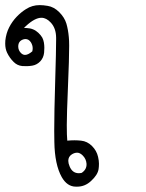

<svg xmlns="http://www.w3.org/2000/svg" viewBox="-43 -548 563 740"><path d="M254.4 171.4Q284.7 171.4 308.1 149.4Q333.5 126 336.9 104Q338.4 94.7 338.4 83Q338.4 71.3 335 56.6Q329.6 32.7 311.5 14.6Q293.5 -3.4 269.5 -5.9Q255.9 -7.3 243.7 -7.3Q231.4 -7.3 216.3 -5.9Q214.4 -24.4 214.4 -65.9Q214.4 -107.4 219 -214.8Q223.6 -322.3 223.6 -371.6Q223.6 -392.6 222.2 -405.3Q219.7 -433.6 212.9 -457Q205.6 -481 185.3 -501.2Q165 -521.5 140.6 -525.4Q124 -528.3 109.9 -528.3Q81.1 -528.3 57.6 -513.2Q38.6 -501.5 21.2 -483.4Q3.9 -465.3 -7.8 -442.4Q-19.5 -419.4 -22.5 -391.6Q-22.9 -385.3 -22.9 -379.9Q-22.9 -359.9 -15.6 -344.7Q-5.4 -323.7 9.8 -309.1Q23.4 -295.4 42.5 -293.5Q49.8 -293 59.6 -293Q69.3 -293 81.1 -294.9Q99.1 -297.9 112.1 -311.5Q125 -325.2 127 -345.2Q127.9 -353.5 127.9 -363.8Q127.9 -374 126.2 -384Q124.5 -394 120.1 -402.8Q114.7 -412.1 105 -421.4Q86.4 -439 60.1 -439.9L49.3 -440.4L57.1 -447.8Q91.3 -479.5 116.7 -479.5Q135.7 -479.5 152.8 -460.9Q172.9 -439.5 173.3 -402.8Q173.3 -399.4 173.3 -395Q173.3 -353.5 169.7 -234.9Q166 -116.2 166 -44.4Q166 -20.5 166.5 -0.5Q168 86.4 194.8 134.3Q215.8 171.4 249.5 171.4H250Q252 171.4 254.4 171.4ZM260.7 119.6Q235.8 119.6 225.1 92.8Q220.2 81.1 220.2 71.8Q220.2 55.7 233.9 46.9Q244.1 40.5 254.4 40.5Q265.1 40.5 275.9 51.3Q289.1 64.5 290.5 83Q290.5 85 290.5 86.4Q290.5 87.9 290.3 90.3Q290 92.8 289.3 95.7Q288.6 98.6 287.1 101.6Q282.7 110.8 272 118.2Q265.6 119.6 260.7 119.6ZM53.7 -336.4Q46.4 -336.4 40.5 -341.3L37.6 -343.8Q27.3 -354.5 27.3 -368.7Q27.3 -389.6 46.4 -396Q51.3 -397.5 55.2 -397.5Q67.9 -397.5 76.2 -384.8Q83 -373.5 83 -361.8Q83 -356.4 81.5 -350.1Q65.4 -336.4 53.7 -336.4Z"/></svg>

Font: Bakudai
Style: Light
Weight: 300
Version: Version 1.48